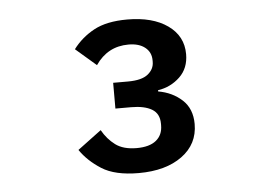

<svg xmlns="http://www.w3.org/2000/svg" viewBox="-37 -751 674 475"><g transform="rotate(-5 300.0 -513.5)"><path d="M283 -551Q317 -551 332.5 -563.5Q348 -576 348 -594V-598Q348 -618 333 -630Q318 -642 292 -642Q240 -642 210 -598L159 -642Q180 -670 211.5 -687Q243 -704 294 -704Q357 -704 394.5 -677.5Q432 -651 432 -606Q432 -571 409.5 -549.5Q387 -528 355 -523V-520Q390 -514 414 -492Q438 -470 438 -432Q438 -382 397.5 -352.5Q357 -323 290 -323Q231 -323 198 -344Q165 -365 146 -393L205 -437Q218 -414 237.5 -399.5Q257 -385 290 -385Q322 -385 338.5 -398.5Q355 -412 355 -436V-440Q355 -465 336.5 -476Q318 -487 285 -487H246V-551Z"/></g></svg>

Font: IBM Plaex Mono Medium
Style: Regular
Weight: 500
Designer: Mike Abbink, Paul van der Laan, Pieter van Rosmalen
Foundry: Bold Monday
Version: Version 2.003